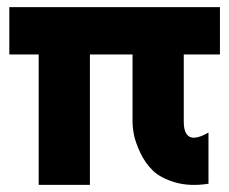

<svg xmlns="http://www.w3.org/2000/svg" viewBox="-20 -504 640 536"><path d="M493 -352V-165Q493 -94 562 -134V9Q509 17 468.5 5Q428 -7 406.5 -28Q385 -49 371.5 -78Q358 -107 354 -127.5Q350 -148 350 -165V-352H231V12H88V-352H6V-484H594V-352Z"/></svg>

Font: LilGrotesk Bold
Style: Regular
Weight: 700
Designer: BSozoo
Foundry: BSozoo
Version: Version 1.001;PS 001.001;hotconv 1.0.70;makeotf.lib2.5.58329